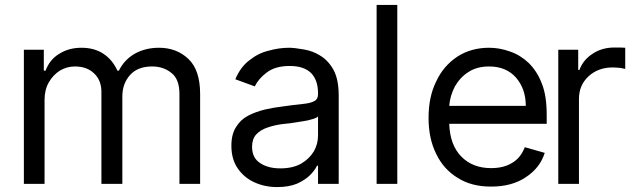

<svg xmlns="http://www.w3.org/2000/svg" viewBox="-20 -747 2583 780"><path d="M158 -545V-460H165Q182 -505 220 -528Q259 -553 311 -553Q364 -553 401 -528Q437 -504 457 -460H463Q484 -503 526 -528Q570 -553 626 -553Q698 -553 746 -507Q793 -462 793 -365V0H709V-365Q709 -426 676 -451Q644 -477 598 -477Q540 -477 509 -443Q477 -408 477 -355V0H392V-374Q392 -421 362 -449Q333 -477 284 -477Q252 -477 223 -460Q195 -442 178 -412Q161 -382 161 -341V0H77V-545Z M1012 -7Q971 -26 945 -64Q920 -101 920 -155Q920 -202 939 -231Q957 -261 988 -277Q1019 -293 1056 -302Q1090 -310 1132 -315Q1173 -321 1213 -325Q1243 -328 1258 -337Q1272 -344 1272 -365V-368Q1272 -421 1244 -450Q1215 -479 1157 -479Q1098 -479 1063 -452Q1030 -427 1015 -396L936 -425Q957 -475 993 -502Q1029 -531 1071 -541Q1113 -553 1155 -553Q1175 -553 1215 -546Q1251 -540 1281 -521Q1314 -501 1335 -463Q1356 -424 1356 -359V0H1272V-74H1268Q1258 -54 1240 -36Q1220 -16 1187 -1Q1153 13 1106 13Q1055 13 1012 -7ZM1203 -82Q1236 -101 1255 -132Q1272 -162 1272 -197V-274Q1267 -268 1249 -263Q1231 -257 1208 -254Q1195 -252 1163 -247Q1166 -247 1128 -243Q1096 -239 1067 -229Q1039 -220 1021 -201Q1004 -182 1004 -151Q1004 -106 1036 -85Q1068 -63 1119 -63Q1169 -63 1203 -82Z M1510 0V-727H1594V0Z M1840 -24Q1782 -59 1752 -122Q1721 -184 1721 -268Q1721 -354 1752 -416Q1781 -479 1838 -517Q1894 -553 1967 -553Q2009 -553 2051 -538Q2093 -524 2127 -492Q2162 -458 2181 -408Q2201 -359 2201 -280V-244H1805Q1808 -157 1855 -110Q1901 -64 1975 -64Q2026 -64 2060 -85Q2095 -105 2112 -149L2193 -126Q2174 -65 2116 -27Q2060 11 1975 11Q1895 11 1840 -24ZM2076 -432Q2036 -477 1967 -477Q1918 -477 1884 -455Q1850 -434 1828 -396Q1808 -357 1805 -317H2116Q2116 -386 2076 -432Z M2329 -545V-463H2334Q2349 -504 2388 -529Q2426 -554 2476 -554H2499Q2509 -553 2520 -553V-467Q2519 -467 2501 -471Q2481 -473 2469 -473Q2410 -473 2371 -437Q2332 -401 2332 -345V0H2248V-545Z"/></svg>

Font: Sinter
Style: Regular
Weight: 400
Foundry: Adobe & rsms
Version: Version 1.000